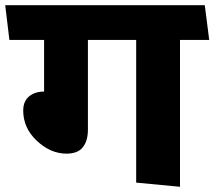

<svg xmlns="http://www.w3.org/2000/svg" viewBox="-31 -700 822 736"><path d="M491 0V-547H306V-203Q306 -160 286.5 -135.5Q267 -111 224 -111Q163 -111 110.5 -160Q58 -209 58 -276Q58 -312 80.5 -330.5Q103 -349 138 -349V-547H5Q1 -581 -3 -613.5Q-7 -646 -11 -680H754L771 -547H659V16Z"/></svg>

Font: Palanquin Dark SemiBold
Style: Regular
Weight: 600
Designer: Pria Ravichandran
Version: Version 1.001